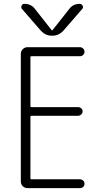

<svg xmlns="http://www.w3.org/2000/svg" viewBox="-20 -975 540 995"><path d="M123 0Q108.4 0 98.1 -9.8Q87.9 -19.5 87.9 -35.2V-695.3Q87.9 -710 98.1 -720.2Q108.4 -730.5 123 -730.5H393.6Q403.3 -730.5 410.6 -723.6Q418 -716.8 418 -707Q418 -697.3 411.1 -690.4Q404.3 -683.6 393.6 -683.6H142.6Q137.7 -683.6 137.7 -678.7V-424.8Q137.7 -419.9 142.6 -419.9H384.8Q393.6 -419.9 400.9 -413.6Q408.2 -407.2 408.2 -397.9Q408.2 -388.7 400.9 -381.8Q393.6 -375 384.8 -375H142.6Q137.7 -375 137.7 -370.1V-50.8Q137.7 -45.9 142.6 -45.9H393.6Q403.3 -45.9 410.6 -39.6Q418 -33.2 418 -22.9Q418 -12.7 411.1 -6.3Q404.3 0 393.6 0ZM190.4 -817.4 93.8 -928.7Q87.9 -935.5 91.8 -945.3Q95.7 -955.1 106.4 -955.1Q141.6 -955.1 161.1 -928.7L248 -818.4Q249 -817.4 250 -817.4L252 -818.4L338.9 -928.7Q358.4 -955.1 393.6 -955.1Q403.3 -955.1 408.2 -945.3Q413.1 -935.5 406.2 -928.7L309.6 -817.4Q285.2 -790 252 -790H248Q214.8 -790 190.4 -817.4Z"/></svg>

Font: Rounded-L Mgen+ 1m light
Style: Regular
Weight: 200
Designer: [Source Han Sans]
Ryoko NISHIZUKA  (kana & ideographs); Paul D. Hunt (Latin, Greek & Cyrillic); Wenlong ZHANG  (bopomofo
Version: Version 1.059.20150602